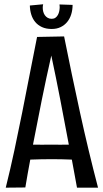

<svg xmlns="http://www.w3.org/2000/svg" viewBox="-20 -868 478 895"><path d="M338.9 6.8 314.9 -124Q291.5 -125 268.6 -125.5Q245.6 -126 222.2 -126Q197.3 -126 171.9 -125.5Q146.5 -125 121.1 -124Q114.7 -90.8 109.1 -58.6Q103.5 -26.4 98.1 5.9L6.8 6.8Q28.3 -79.6 47.1 -167.5Q65.9 -255.4 83.5 -343.8Q101.1 -432.1 118.2 -520.5Q135.3 -608.9 152.8 -695.8L278.8 -698.2Q314 -522 352.8 -344.2Q391.6 -166.5 437 6.8ZM219.2 -608.9Q195.8 -505.9 174.8 -402.1Q153.8 -298.3 133.8 -193.8Q155.3 -192.9 176.3 -193.4Q197.3 -193.8 219.2 -193.8Q240.2 -193.8 260.3 -193.4Q280.3 -192.9 300.8 -193.8Q281.2 -298.8 261.2 -402.3Q241.2 -505.9 219.2 -608.9ZM318.4 -845.2Q318.4 -821.8 312 -801.3Q305.7 -780.8 293.2 -765.6Q280.8 -750.5 262.7 -741.7Q244.6 -732.9 221.2 -732.9Q194.8 -732.9 175.8 -741.7Q156.7 -750.5 144.3 -765.4Q131.8 -780.3 125.7 -800.3Q119.6 -820.3 119.1 -842.3L181.2 -848.1Q180.2 -844.2 179.7 -840.3Q179.2 -836.4 179.2 -832Q179.2 -822.8 181.6 -813.5Q184.1 -804.2 189.2 -796.9Q194.3 -789.6 202.4 -784.9Q210.4 -780.3 221.2 -780.3Q231.4 -780.3 238.5 -785.4Q245.6 -790.5 250 -798.6Q254.4 -806.6 256.3 -816.4Q258.3 -826.2 258.3 -835Q258.3 -837.9 257.8 -841.1Q257.3 -844.2 257.3 -847.2Z"/></svg>

Font: Englebert
Style: Regular
Weight: 400
Designer: Astigmatic (AOETI)
Foundry: Astigmatic (AOETI)
Version: Version 1.000